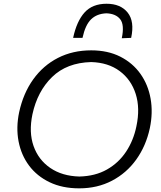

<svg xmlns="http://www.w3.org/2000/svg" viewBox="-20 -994 858 1024"><path d="M402.5 10.5Q312.5 10.5 244.8 -22Q177 -54.5 135 -110.8Q93 -167 79 -240.2Q65 -313.5 82 -395Q104 -496.5 157.2 -570.8Q210.5 -645 289.2 -685.2Q368 -725.5 466.5 -725.5Q555 -725.5 621.2 -692Q687.5 -658.5 728.8 -600.5Q770 -542.5 783.2 -467.8Q796.5 -393 779 -310Q758.5 -215.5 706.8 -143.2Q655 -71 577.2 -30.2Q499.5 10.5 402.5 10.5ZM403 -52.5Q488 -54.5 550.5 -90Q613 -125.5 652.5 -185.2Q692 -245 707.5 -320.5Q728 -416.5 703.8 -493Q679.5 -569.5 618.2 -615Q557 -660.5 466 -663Q336 -659.5 257.8 -583.2Q179.5 -507 153 -384.5Q133 -289 159 -215.2Q185 -141.5 248.2 -98.2Q311.5 -55 403 -52.5ZM629.5 -790Q644.5 -861.5 621.2 -891.2Q598 -921 547.5 -923Q496.5 -921 465.8 -891Q435 -861 420 -792H370Q389 -881 431 -927.5Q473 -974 548.5 -974Q623 -974 660.8 -927Q698.5 -880 679.5 -792Z"/></svg>

Font: Commissioner Flair Light
Style: Italic
Weight: 300
Italic angle: -12°
Designer: Kostas Bartsokas
Foundry: Kostas Bartsokas
Version: Version 1.000; ttfautohint (v1.8.3)